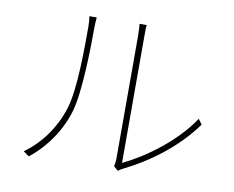

<svg xmlns="http://www.w3.org/2000/svg" viewBox="-80 -840 1160 950"><g transform="rotate(10 500.0 -365.5)"><path d="M545 -20 567 -1C572 -5 581 -11 593 -17C712 -75 846 -172 936 -298L917 -324C832 -195 684 -92 581 -43V-674C581 -705 581 -723 583 -736H547C548 -723 550 -705 550 -674V-59C550 -46 548 -32 545 -20ZM92 -15 121 5C203 -59 269 -155 298 -257C326 -356 330 -574 330 -677C330 -695 331 -711 333 -730H296C299 -713 300 -695 300 -677C300 -574 300 -365 270 -267C237 -159 172 -73 92 -15Z"/></g></svg>

Font: Source Han Sans JP ExtraLight
Style: Regular
Weight: 250
Designer: Ryoko NISHIZUKA 西塚涼子 (kana, bopomofo & ideographs); Paul D. Hunt (Latin, Greek & Cyrillic); Sandoll Communications 산돌커뮤니
Foundry: Adobe
Version: Version 2.001;hotconv 1.0.107;makeotfexe 2.5.65593